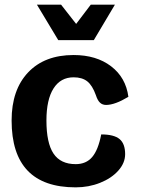

<svg xmlns="http://www.w3.org/2000/svg" viewBox="-20 -797 617 827"><path d="M30 -278Q30 -410 101 -485Q172 -560 297 -560Q395 -560 458.5 -511.5Q522 -463 533 -380Q475 -345 437 -345Q421 -345 410.5 -355Q400 -365 393 -387Q378 -429 356 -446.5Q334 -464 297 -464Q241 -464 210.5 -416Q180 -368 180 -278Q180 -181 210.5 -135.5Q241 -90 306 -90Q351 -90 377 -120.5Q403 -151 416 -218Q471 -218 495 -198Q519 -178 519 -133Q519 -95 489.5 -62Q460 -29 411 -9.5Q362 10 306 10Q30 10 30 -278ZM139 -777H243L308 -694L371 -777H475L384 -624H231Z"/></svg>

Font: Krub
Style: Bold
Weight: 700
Version: Version 1.000; ttfautohint (v1.6)